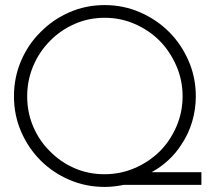

<svg xmlns="http://www.w3.org/2000/svg" viewBox="-20 -728 848 756"><path d="M177 -132Q135 -173 111 -229Q87 -285 87 -349Q87 -412 111 -468.5Q135 -525 177 -567Q218 -609 273.5 -633.5Q329 -658 392 -658Q455 -658 511 -633.5Q567 -609 609 -567Q650 -525 674.5 -468.5Q699 -412 699 -349Q699 -286 674.5 -229.5Q650 -173 609 -132Q566 -90 510 -66Q454 -42 391 -42Q328 -42 273 -66Q218 -90 177 -132ZM466 0H773V-50H577Q612 -69 642.5 -97Q673 -125 695 -160Q722 -200 736.5 -248.5Q751 -297 751 -349Q751 -423 722.5 -488.5Q694 -554 646 -602Q597 -651 531.5 -679.5Q466 -708 392 -708Q318 -708 253 -679.5Q188 -651 140 -602Q91 -554 63 -488.5Q35 -423 35 -349Q35 -275 63 -210Q91 -145 140 -96Q188 -48 253 -20Q318 8 392 8Q410 8 428.5 6Q447 4 466 0Z"/></svg>

Font: Josefin Slab Medium
Style: Regular
Weight: 500
Designer: Santiago Orozco
Foundry: Typemade
Version: Version 2.000